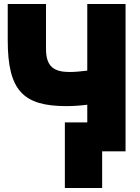

<svg xmlns="http://www.w3.org/2000/svg" viewBox="-20 -738 708 968"><path d="M19 -718H212V-491C212 -401 253 -375 332 -375C362 -375 393 -379 420 -382V-718H613V25H495V210H307V-121H420V-210C389 -206 351 -203 315 -203C97 -203 19 -281 19 -535Z"/></svg>

Font: Repo Black
Style: Regular
Weight: 900
Designer: Stefan Peev
Foundry: Context Ltd
Version: Version 1.502